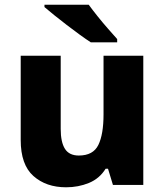

<svg xmlns="http://www.w3.org/2000/svg" viewBox="-20 -786 699 816"><path d="M589 -549V0H460L439 -69H429Q403 -27 358 -8.5Q313 10 261 10Q176 10 122 -38Q68 -86 68 -191V-549H238V-238Q238 -182 256 -153.5Q274 -125 315 -125Q376 -125 398 -170Q420 -215 420 -300V-549ZM357 -766Q373 -744 395 -716.5Q417 -689 439.5 -663.5Q462 -638 478 -620V-606H366Q346 -619 319 -638.5Q292 -658 263.5 -680Q235 -702 210 -722Q185 -742 169 -756V-766Z"/></svg>

Font: Noto Sans Khmer UI ExtraBold
Style: Regular
Weight: 800
Designer: Danh Hong and the Monotype Design Team
Foundry: Monotype Imaging Inc.
Version: Version 2.002; ttfautohint (v1.8.4.7-5d5b)